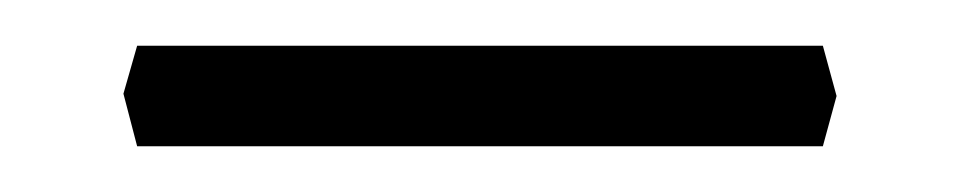

<svg xmlns="http://www.w3.org/2000/svg" viewBox="-20 -332 420 84"><path d="M40 -312H340L346 -290L340 -268H40L34 -291Z"/></svg>

Font: Constantine
Style: Regular
Weight: 400
Designer: Dukom Design
Version: Version 1.001;PS 001.001;hotconv 1.0.56;makeotf.lib2.0.21325